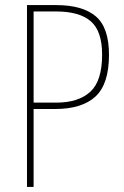

<svg xmlns="http://www.w3.org/2000/svg" viewBox="-20 -827 488 754"><path d="M201 -807Q304 -807 356 -763Q408 -719 408 -612Q408 -497 355 -448Q302 -399 197 -399H112V-93H86V-807ZM200 -782H112V-424H201Q288 -424 334.5 -466.5Q381 -509 381 -612Q381 -705 336.5 -743.5Q292 -782 200 -782Z"/></svg>

Font: Noto Sans Telugu UI Condensed Thin
Style: Regular
Weight: 100
Width: 3
Designer: Jelle Bosma - Monotype Design Team
Foundry: Monotype Imaging Inc.
Version: Version 2.005; ttfautohint (v1.8.4.7-5d5b)